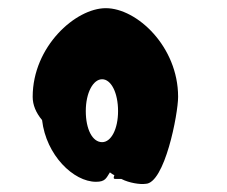

<svg xmlns="http://www.w3.org/2000/svg" viewBox="-20 -750 555 470"><path d="M60 -513C60 -493 68 -474 83 -456C93 -370 160 -305 215 -305C238 -305 240 -314 249 -328C253 -325 256 -323 260 -321C258 -316 257 -312 262 -312H277C296 -302 324 -298 336 -300C383 -300 416 -471 416 -513C416 -636 315 -730 239 -730C165 -730 60 -636 60 -513ZM190 -478C190 -523 208 -556 230 -556C252 -556 269 -523 269 -478C269 -434 252 -402 230 -402C206 -402 190 -434 190 -478Z"/></svg>

Font: Ampere
Style: SCUltCnd
Weight: 400
Version: Version 1